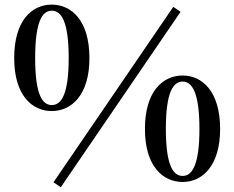

<svg xmlns="http://www.w3.org/2000/svg" viewBox="-20 -771 1006 824"><path d="M202.1 -294.4C286.8 -294.4 363.8 -362.8 363.8 -521.9C363.8 -682.9 286.8 -751.2 202.1 -751.2C116.7 -751.2 40.9 -682.9 40.9 -521.9C40.9 -362.8 116.7 -294.4 202.1 -294.4ZM202.1 -320.1C163.7 -320.1 130.9 -360.2 130.9 -521.9C130.9 -683.7 163.7 -725.2 202.1 -725.2C241.3 -725.2 274.8 -683 274.8 -521.9C274.8 -361.6 241.3 -320.1 202.1 -320.1ZM764 10C847.9 10 924.7 -58.4 924.7 -217.8C924.7 -378.5 847.9 -446.9 764 -446.9C678.3 -446.9 602 -378.5 602 -217.8C602 -58.4 678.3 10 764 10ZM764 -16C724.8 -16 691.8 -57.3 691.8 -217.8C691.8 -379.3 724.8 -420.9 764 -420.9C802.1 -420.9 835.9 -378.6 835.9 -217.8C835.9 -57.3 802.1 -16 764 -16ZM240.9 32.6 755 -720.3 723.7 -741.7 209.6 11.2Z"/></svg>

Font: Source Han Serif TW VF
Style: Regular
Weight: 250
Designer: Ryoko NISHIZUKA 西塚涼子 (kana & ideographs); Frank Grießhammer (Latin, Greek & Cyrillic); Wenlong ZHANG 张文龙 (bopomofo); San
Foundry: Adobe
Version: Version 2.002;hotconv 1.1.0;makeotfexe 2.6.0